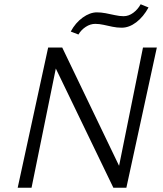

<svg xmlns="http://www.w3.org/2000/svg" viewBox="-20 -881 767 901"><path d="M63 0 206 -658H262L128 0ZM544 0H512L218 -609L230 -658H272L557 -65ZM716 -658 573 0H518L651 -658ZM348 -719 312 -733Q334 -774 368 -798.5Q402 -823 435 -823Q454 -823 475.5 -819Q497 -815 519 -810Q541 -805 560 -805Q584 -805 605.5 -821Q627 -837 640 -861L677 -846Q653 -802 619.5 -776.5Q586 -751 551 -751Q529 -751 507.5 -755.5Q486 -760 466 -764.5Q446 -769 427 -769Q404 -769 382.5 -755Q361 -741 348 -719Z"/></svg>

Font: Ysabeau Office
Style: Italic
Weight: 400
Italic angle: -12°
Designer: Christian Thalmann (Catharsis Fonts)
Version: Version 2.001;gftools[0.9.30]; featfreeze: tnum,lnum,ss02